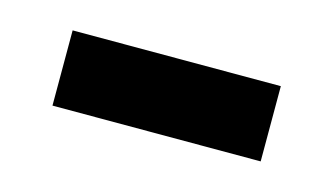

<svg xmlns="http://www.w3.org/2000/svg" viewBox="-30 -452 370 212"><g transform="rotate(15 154.5 -346.0)"><path d="M35 -303V-389H273V-303Z"/></g></svg>

Font: Noto Sans Telugu UI ExtraCondensed Medium
Style: Regular
Weight: 500
Width: 2
Designer: Jelle Bosma - Monotype Design Team
Foundry: Monotype Imaging Inc.
Version: Version 2.005; ttfautohint (v1.8.4.7-5d5b)